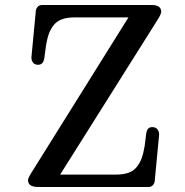

<svg xmlns="http://www.w3.org/2000/svg" viewBox="-20 -750 740 770"><path d="M278.8 -680.2Q250 -680.2 229.7 -673.1Q209.5 -666 196.8 -650.9Q184.1 -635.7 177 -617.2Q169.9 -598.6 165 -570.8L158.2 -520Q154.8 -490.2 132.8 -490.2Q119.6 -490.2 112.8 -498.5Q106 -506.8 106 -520L123 -699.2Q123 -712.9 129.9 -721.4Q136.7 -730 149.9 -730H569.8Q588.9 -730 595.7 -729.7Q602.5 -729.5 611.3 -726.1Q620.1 -722.7 624 -714.8Q626.5 -710 626.7 -705.3Q627 -700.7 624.8 -695.1Q622.6 -689.5 620.8 -686Q619.1 -682.6 615.2 -675.8L221.2 -49.8H444.8Q474.6 -49.8 495.1 -57.1Q515.6 -64.5 528.3 -80.3Q541 -96.2 548.1 -115.5Q555.2 -134.8 560.1 -164.1L565.9 -210Q567.4 -224.6 572.8 -232.4Q578.1 -240.2 590.8 -240.2Q604 -240.2 611.1 -231.7Q618.2 -223.1 618.2 -210L601.1 -30.8Q601.1 -17.1 594.2 -8.5Q587.4 0 574.2 0H148.9Q131.3 0 123.5 -0.5Q115.7 -1 107.4 -4.4Q99.1 -7.8 95.2 -15.1Q92.8 -20 92.3 -24.9Q91.8 -29.8 94.2 -35.6Q96.7 -41.5 98.1 -43.9Q99.6 -46.4 104 -54.2L495.1 -680.2Z"/></svg>

Font: Director
Style: Regular
Weight: 400
Designer: Ange Degheest & May Jolivet & Justine Herbel
Foundry: Velvetyne Type Foundry
Version: Version 1.000;FEAKit 1.0